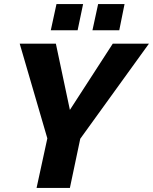

<svg xmlns="http://www.w3.org/2000/svg" viewBox="-20 -925 753 945"><path d="M213 -244 77 -710H255L324 -384L535 -710H713L375 -242L324 0H160ZM230 -776 258 -905H389L362 -776ZM435 -776 463 -905H593L567 -776Z"/></svg>

Font: Raleway ExtraBold
Style: Italic
Weight: 800
Italic angle: -12°
Designer: Matt McInerney, Pablo Impallari, Rodrigo Fuenzalida
Foundry: Matt McInerney, Pablo Impallari, Rodrigo Fuenzalida
Version: Version 4.026